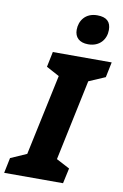

<svg xmlns="http://www.w3.org/2000/svg" viewBox="-140 -1018 692 1076"><g transform="rotate(10 206.0 -480.0)"><path d="M301 -791C367 -791 402 -837 402 -890C402 -936 378 -960 324 -960C257 -960 224 -912 224 -860C224 -818 250 -791 301 -791ZM-37 0H298L317 -87L241 -127L338 -587L431 -627L449 -714H114L96 -627L170 -587L72 -127L-19 -87Z"/></g></svg>

Font: Noto Sans UI Condensed Black
Style: Italic
Weight: 900
Width: 3
Italic angle: -192°
Designer: Monotype Design Team
Foundry: Monotype Imaging Inc.
Version: Version 1.901